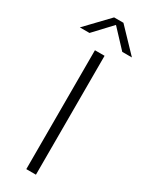

<svg xmlns="http://www.w3.org/2000/svg" viewBox="-278 -990 808 1035"><g transform="rotate(30 126.0 -472.5)"><path d="M96 0V-740H156V0ZM-36 -806 97 -945H155L288 -806H228L126 -915L24 -806Z"/></g></svg>

Font: Encode Sans Semi Expanded Light
Style: Regular
Weight: 300
Width: 6
Designer: Multiple Designers
Foundry: Impallari Type
Version: Version 3.000; ttfautohint (v1.8.3) -l 8 -r 50 -G 200 -x 14 